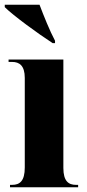

<svg xmlns="http://www.w3.org/2000/svg" viewBox="-32 -786 365 806"><path d="M189 -605H199V-615C177 -656 151 -721 134 -766H-12V-756C23 -721 130 -643 189 -605ZM10 0H296V-10H287C256 -10 234 -25 234 -81V-536H4V-526H19C49 -526 72 -511 72 -459V-83C72 -26 51 -10 19 -10H10Z"/></svg>

Font: Noto Serif Display ExtraCondensed Black
Style: Regular
Weight: 900
Width: 2
Designer: Monotype Design Team
Foundry: Monotype Imaging Inc.
Version: Version 2.009